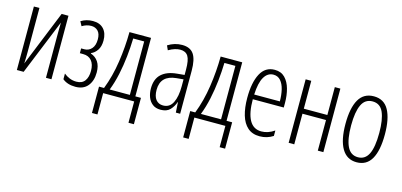

<svg xmlns="http://www.w3.org/2000/svg" viewBox="-64 -957 3246 1550"><g transform="rotate(15 1558.5 -181.5)"><path d="M114.7 -530.8V-167Q114.7 -114.7 112.3 -66.9L300.3 -530.8H357.4V0H311.5V-347.2Q311.5 -375.5 311.8 -404.8Q312 -434.1 313 -461.9L125 0H68.4V-530.8Z M560.5 -541Q619.1 -541 650.9 -506.1Q682.6 -471.2 682.6 -410.2Q682.6 -360.4 661.4 -329.3Q640.1 -298.3 611.3 -287.1V-283.2Q650.9 -269.5 673.6 -236.1Q696.3 -202.6 696.3 -146.5Q696.3 -77.1 660.9 -34.2Q625.5 8.8 558.6 8.8Q491.7 8.8 450.7 -25.4V-72.8Q471.7 -55.2 498.3 -44.2Q524.9 -33.2 555.7 -33.2Q603.5 -33.2 626 -64.5Q648.4 -95.7 648.4 -147.5Q648.4 -202.1 623.3 -232.4Q598.1 -262.7 551.8 -262.7H524.4V-302.7H551.3Q587.4 -302.7 611.6 -329.8Q635.7 -356.9 635.7 -407.7Q635.7 -454.1 614 -476.8Q592.3 -499.5 557.1 -499.5Q518.1 -499.5 481 -476.6L461.4 -513.2Q505.9 -541 560.5 -541Z M1047.4 -530.8V-42H1094.2V178.2H1048.8V0H789.6V178.2H743.7V-42H785.6Q828.6 -152.8 847.4 -280Q866.2 -407.2 867.2 -530.8ZM1001.5 -488.8H909.7Q907.7 -416 899.4 -337.6Q891.1 -259.3 874.8 -183.3Q858.4 -107.4 833 -42H1001.5Z M1305.7 -541Q1373.5 -541 1403.3 -497.6Q1433.1 -454.1 1433.1 -359.4V0H1397L1391.6 -85.9H1389.6Q1376.5 -46.9 1349.4 -18.6Q1322.3 9.8 1271 9.8Q1229.5 9.8 1203.1 -11Q1176.8 -31.7 1164.3 -64.9Q1151.9 -98.1 1151.9 -136.7Q1151.9 -215.8 1197 -257.3Q1242.2 -298.8 1325.7 -306.2L1386.7 -312V-356.9Q1386.7 -436 1366.7 -468Q1346.7 -500 1300.8 -500Q1281.2 -500 1256.8 -492.9Q1232.4 -485.8 1204.1 -469.2L1187.5 -505.9Q1243.2 -541 1305.7 -541ZM1387.7 -275.4 1330.1 -270Q1199.2 -257.8 1199.2 -137.7Q1199.2 -84 1221.2 -56.4Q1243.2 -28.8 1281.7 -28.8Q1336.9 -28.8 1362.3 -80.3Q1387.7 -131.8 1387.7 -217.3Z M1809.6 -530.8V-42H1856.4V178.2H1811V0H1551.8V178.2H1505.9V-42H1547.9Q1590.8 -152.8 1609.6 -280Q1628.4 -407.2 1629.4 -530.8ZM1763.7 -488.8H1671.9Q1669.9 -416 1661.6 -337.6Q1653.3 -259.3 1637 -183.3Q1620.6 -107.4 1595.2 -42H1763.7Z M2080.1 -540.5Q2133.3 -540.5 2165.8 -507.3Q2198.2 -474.1 2213.1 -420.2Q2228 -366.2 2228 -303.7V-265.1H1969.2Q1969.2 -150.4 2002.2 -91.1Q2035.2 -31.7 2102.1 -31.7Q2157.2 -31.7 2210.4 -68.4V-22.9Q2186.5 -7.3 2158.7 1.2Q2130.9 9.8 2098.6 9.8Q2037.1 9.8 1998.3 -24.4Q1959.5 -58.6 1941.2 -120.4Q1922.9 -182.1 1922.9 -264.6Q1922.9 -393.1 1961.9 -466.8Q2001 -540.5 2080.1 -540.5ZM2080.1 -500Q2031.7 -500 2003.2 -451.9Q1974.6 -403.8 1970.2 -304.7H2184.6Q2184.6 -357.4 2174.1 -401.9Q2163.6 -446.3 2140.4 -473.1Q2117.2 -500 2080.1 -500Z M2386.7 -530.8V-297.9H2583.5V-530.8H2629.9V0H2583.5V-255.9H2386.7V0H2339.8V-530.8Z M3072.8 -266.1Q3072.8 -131.3 3032.5 -60.8Q2992.2 9.8 2909.2 9.8Q2827.1 9.8 2785.2 -61.5Q2743.2 -132.8 2743.2 -267.1Q2743.2 -400.4 2783.7 -470.7Q2824.2 -541 2908.7 -541Q2993.7 -541 3033.2 -469Q3072.8 -397 3072.8 -266.1ZM2790.5 -267.1Q2790.5 -151.9 2819.1 -92Q2847.7 -32.2 2909.7 -32.2Q2969.2 -32.2 2997.6 -89.8Q3025.9 -147.5 3025.9 -266.6Q3025.9 -377 2999.3 -437.7Q2972.7 -498.5 2908.7 -498.5Q2846.2 -498.5 2818.4 -439.2Q2790.5 -379.9 2790.5 -267.1Z"/></g></svg>

Font: Open Sans Condensed Light
Style: Regular
Weight: 300
Width: 3
Designer: Monotype Design Team
Foundry: Monotype Imaging Inc.
Version: Version 3.003; ttfautohint (v1.8.4)